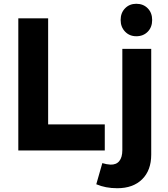

<svg xmlns="http://www.w3.org/2000/svg" viewBox="-20 -797 890 1017"><path d="M77 -700H235V-138H535V0H77ZM565 75Q596 76 612 56Q628 36 628 -2V-538H781V22Q781 105 733 152.5Q685 200 601 200Q539 200 490 179L522 67Q545 74 565 75ZM786 -691Q786 -653 762.5 -629Q739 -605 702 -605Q666 -605 642.5 -629.5Q619 -654 619 -691Q619 -729 642.5 -753Q666 -777 702 -777Q739 -777 762.5 -753Q786 -729 786 -691Z"/></svg>

Font: Gontserrat SemiBold
Style: Regular
Weight: 600
Designer: Julieta Ulanovsky
Foundry: Julieta Ulanovsky
Version: Version 6.001